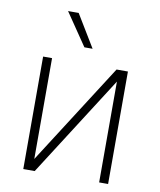

<svg xmlns="http://www.w3.org/2000/svg" viewBox="-86 -849 764 917"><g transform="rotate(10 295.5 -390.0)"><path d="M133.2 -56.5V-545.5H89.8V0H145.2L457.7 -489V0H501.1V-545.5H446ZM276.3 -623.2H316.1L220.9 -780.2H169.4Z"/></g></svg>

Font: Karasuma Gothic
Style: Thin
Weight: 200
Designer: Rasmus Andersson / Ryoko Ishizuka
Foundry: rsms
Version: Version 1.00